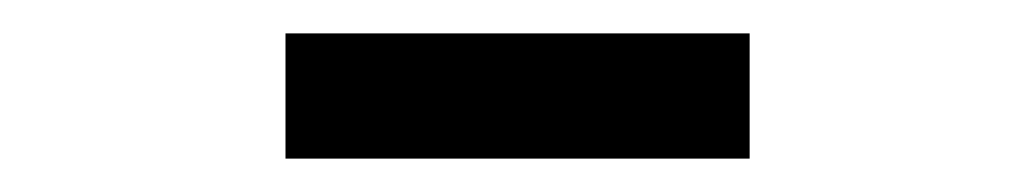

<svg xmlns="http://www.w3.org/2000/svg" viewBox="-20 -706 620 115"><path d="M151 -611V-686H429V-611Z"/></svg>

Font: Sometype Mono Medium
Style: Regular
Weight: 500
Monospace: yes
Designer: Ryoichi Tsunekawa
Foundry: Dharma Type
Version: Version 1.000; ttfautohint (v1.8.3)